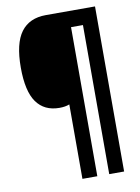

<svg xmlns="http://www.w3.org/2000/svg" viewBox="-96 -824 743 1016"><g transform="rotate(-10 275.5 -316.5)"><path d="M487 127H407V-674H343V127H263V-273Q241 -264 209 -264Q128 -264 86 -323Q44 -382 44 -509Q44 -639 89 -699.5Q134 -760 223 -760H487Z"/></g></svg>

Font: Noto Sans Tamil Condensed ExtraBold
Style: Regular
Weight: 800
Width: 3
Designer: Jelle Bosma - Monotype Design Team
Foundry: Monotype Imaging Inc.
Version: Version 2.004; ttfautohint (v1.8.4.7-5d5b)